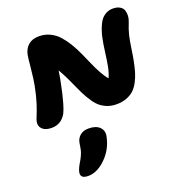

<svg xmlns="http://www.w3.org/2000/svg" viewBox="-162 -757 1141 1216"><g transform="rotate(-20 408.0 -148.5)"><path d="M111.8 -42Q70.3 -42 50 -62Q29.8 -82 35.2 -110.8Q38.1 -125 48.1 -148.2Q58.1 -171.4 73 -216.8Q87.9 -262.2 101.1 -329.1Q109.4 -372.1 116.2 -442.4Q123 -512.7 126 -527.8Q133.8 -567.9 160.4 -591.6Q187 -615.2 232.9 -615.2Q272.9 -615.2 307.1 -598.6Q341.3 -582 366.2 -553.7Q391.1 -525.4 412.1 -490.5Q433.1 -455.6 451.2 -415.5Q469.2 -375.5 484.9 -339.6Q500.5 -303.7 519.5 -269Q538.6 -234.4 557.1 -213.9Q571.8 -247.6 579.1 -286.1Q585.4 -318.8 592.8 -376.2Q600.1 -433.6 609.1 -474.4Q618.2 -515.1 636.2 -553.2Q651.4 -586.4 676.8 -603.3Q702.1 -620.1 731.9 -620.1Q761.2 -620.1 779.5 -609.1Q797.9 -598.1 803.5 -580.3Q809.1 -562.5 807.9 -543.2Q806.6 -523.9 798.8 -504.9Q781.2 -461.9 772.9 -427Q764.6 -392.1 757.6 -342.3Q750.5 -292.5 744.1 -261.2Q735.8 -219.7 726.6 -189.2Q717.3 -158.7 701.7 -129.4Q686 -100.1 666 -82Q646 -64 616.5 -53Q586.9 -42 548.8 -42Q509.8 -42 478.3 -56.6Q446.8 -71.3 426 -94Q405.3 -116.7 385 -151.9Q364.7 -187 350.6 -219.5Q336.4 -252 315.9 -295.2Q295.4 -338.4 276.9 -369.1Q270 -329.1 268.1 -315.9Q255.4 -253.4 249.8 -228Q244.1 -202.6 233.2 -163.8Q222.2 -125 210.9 -102.1Q177.7 -42 111.8 -42ZM225.1 323.2Q197.8 323.2 186.3 312.3Q174.8 301.3 179.2 280.8Q183.6 259.3 202.1 228Q215.8 206.5 224.4 186.5Q232.9 166.5 235.6 156.2Q238.3 146 240.7 128.7Q243.2 111.3 244.1 106.9Q249.5 77.6 271.2 59.3Q293 41 328.1 41Q377.4 41 402.3 65.4Q427.2 89.8 418.9 127.9Q401.4 216.8 333 276.9Q280.8 323.2 225.1 323.2Z"/></g></svg>

Font: Shantell Sans Irregular
Style: Italic
Weight: 800
Italic angle: -11.31°
Designer: Stephen Nixon, Anya Danilova, Shantell Martin
Foundry: Arrow Type
Version: Version 1.006;[9816181b4]